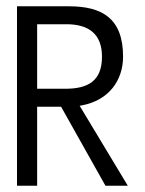

<svg xmlns="http://www.w3.org/2000/svg" viewBox="-20 -595 462 610"><path d="M34 -5H98V-256H174L315 -5H386L233 -259L239 -260C327 -276 371 -341 371 -415C371 -538 303 -575 199 -575H34ZM98 -313V-518H191C262 -518 304 -487 304 -415C304 -337 259 -313 187 -313Z"/></svg>

Font: Charger Sport
Style: LitNrw
Weight: 300
Designer: Jasper
Foundry: Cannot Into Space Fonts
Version: Version 1.1